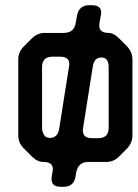

<svg xmlns="http://www.w3.org/2000/svg" viewBox="-20 -611 527 735"><path d="M103 -11Q123 9 147 9Q189 9 181 48L178 65Q172 104 212 104H223Q263 104 269 65L272 48Q280 9 318 9H386Q415 9 435 -11L467 -43Q487 -65 487 -93V-383Q487 -411 467 -433L435 -465Q415 -485 395 -485Q354 -485 361 -524L366 -552Q374 -591 332 -591H321Q283 -591 275 -552L270 -524Q264 -485 224 -485H152Q123 -485 103 -465L70 -432Q50 -412 50 -383V-93Q50 -64 70 -44ZM171 -83Q155 -83 148 -95.5Q141 -108 141 -122V-354Q141 -394 181 -394H210Q252 -394 244 -355L207 -121Q202 -83 171 -83ZM332 -82Q292 -82 298 -121L335 -355Q340 -391 368 -391Q396 -391 396 -354V-122Q396 -82 356 -82Z"/></svg>

Font: WDXL Lubrifont SC
Style: Regular
Weight: 400
Designer: [WDXL Lubrifont] Copyright 2020-2022 (c) NightFurySL2001, Skr-ZERO; [ZCOOL QingKe HuangYou] Copyright 2018-2022 (c) The 
Version: Version 2.001;hotconv 1.1.1;makeotfexe 2.6.0